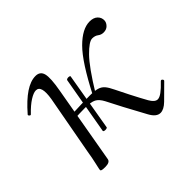

<svg xmlns="http://www.w3.org/2000/svg" viewBox="-103 -533 680 680"><g transform="rotate(-45 237.5 -192.5)"><path d="M357 11Q337 11 321.5 -17.5Q306 -46 278 -98Q258 -137 247.5 -157Q237 -177 223.5 -184Q210 -191 179 -191Q167 -191 152.5 -190.5Q138 -190 119 -189L122 -207Q190 -210 222 -210Q247 -210 260.5 -206Q274 -202 282.5 -192Q291 -182 300 -163Q309 -144 325 -113Q345 -74 357.5 -52Q370 -30 384 -30Q393 -30 406 -39.5Q419 -49 437 -68Q441 -72 445 -67.5Q449 -63 446 -60Q413 -27 393.5 -8Q374 11 357 11ZM83 8Q70 8 66 6.5Q62 5 62 2Q62 -1 67.5 -24.5Q73 -48 77 -74L118 -297Q128 -358 101 -358Q89 -358 70 -346Q51 -334 29 -311Q26 -307 21.5 -311.5Q17 -316 21 -319Q54 -357 82.5 -376Q111 -395 136 -395Q159 -395 164.5 -373.5Q170 -352 160 -297L109 -6Q107 8 83 8ZM243 -201 232 -204Q288 -313 329.5 -354.5Q371 -396 408 -396Q428 -396 438.5 -385.5Q449 -375 448 -360Q447 -350 438.5 -341.5Q430 -333 416 -333Q404 -333 395 -340Q386 -347 372 -347Q356 -347 324.5 -315Q293 -283 243 -201ZM186 -89Q186 -86 181 -85Q176 -84 171.5 -85Q167 -86 167 -89L205 -305Q206 -308 210.5 -309Q215 -310 219.5 -309Q224 -308 223 -305Z"/></g></svg>

Font: Cormorant Garamond Light
Style: Italic
Weight: 300
Italic angle: -10°
Designer: Christian Thalmann (Catharsis Fonts)
Foundry: Catharsis Fonts
Version: Version 4.001